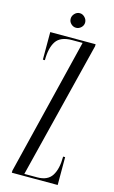

<svg xmlns="http://www.w3.org/2000/svg" viewBox="-126 -873 548 922"><g transform="rotate(15 148.0 -412.0)"><path d="M33.5 0V-10L200.5 -690H149Q90.5 -690 68.8 -657Q47 -624 47 -563H37V-700H262.5V-690L93 -10H157Q209 -10 230.2 -43.8Q251.5 -77.5 251.5 -138.5H261.5V0ZM151 -752Q136.5 -752 125.8 -762.5Q115 -773 115 -787.5Q115 -802 125.8 -813.2Q136.5 -824.5 151 -824.5Q165 -824.5 176 -813.2Q187 -802 187 -787.5Q187 -773 176 -762.5Q165 -752 151 -752Z"/></g></svg>

Font: Imbue 100pt Light
Style: Regular
Weight: 300
Designer: Tyler Finck
Foundry: Etcetera Type Company
Version: Version 1.102; ttfautohint (v1.8.3)